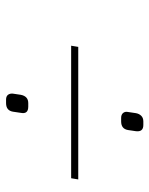

<svg xmlns="http://www.w3.org/2000/svg" viewBox="52 -680 504 649"><g transform="rotate(90 304.5 -356.0)"><path d="M359 -536 363 -563Q365 -574 372 -581Q379 -588 391 -588H403Q427 -588 424 -563L420 -536Q416 -513 391 -513H379Q368 -513 362.5 -519.5Q357 -526 359 -536ZM139 -368H587L583 -344H135ZM297 -147 301 -174Q306 -199 329 -199H341Q367 -199 362 -174L358 -147Q354 -124 329 -124H317Q306 -124 301 -130.5Q296 -137 297 -147Z"/></g></svg>

Font: Exo Thin
Style: Italic
Weight: 250
Italic angle: -9°
Designer: Natanael Gama
Foundry: Natanael Gama
Version: Version 1.500; ttfautohint (v1.6)